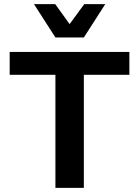

<svg xmlns="http://www.w3.org/2000/svg" viewBox="-20 -912 675 932"><path d="M491 -892 387 -730H249L145 -892H248L318 -795L389 -892ZM608 -660V-549H387V0H249V-549H27V-660Z"/></svg>

Font: Elaine Sans SemiBold
Style: Regular
Weight: 600
Designer: Wei Huang
Foundry: Wei Huang
Version: Version 2.001;December 24, 2019;FontCreator 12.0.0.2547 64-b